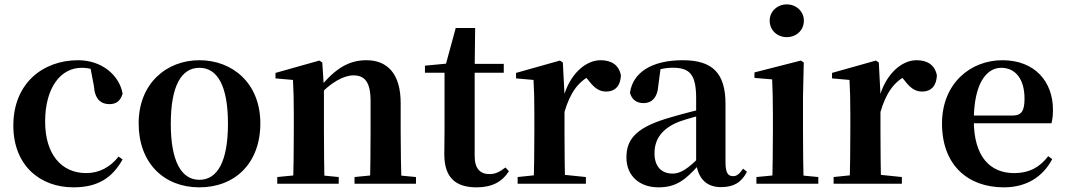

<svg xmlns="http://www.w3.org/2000/svg" viewBox="-20 -821 4762 858"><path d="M308.1 16.2C415.1 16.2 480.4 -24.3 527.8 -108.4L509.9 -121.4C472.4 -73.9 423.7 -47.5 365.2 -47.5C254.4 -47.5 181.7 -131.7 181.7 -277.6C181.7 -429.2 251 -518 344.6 -518C380 -518 411.3 -508.7 449.7 -486.3L381.8 -530.1L399.6 -436.8C403.7 -376.1 432.2 -355.6 469.4 -355.6C499.3 -355.6 518.6 -370.4 528 -402.4C512.5 -488.1 432 -551.9 329 -551.9C172.7 -551.9 39.6 -449.7 39.6 -259.7C39.6 -82.8 157.9 16.2 308.1 16.2Z M871 16.2C1028.7 16.2 1143.4 -90.2 1143.4 -269.8C1143.4 -449.1 1019 -551.9 871 -551.9C723.7 -551.9 599.6 -447.6 599.6 -269.8C599.6 -92.4 712.5 16.2 871 16.2ZM871 -17.5C790.3 -17.5 743.2 -100.3 743.2 -268.1C743.2 -436.6 790.3 -518 871 -518C952.2 -518 998.7 -436.6 998.7 -268.1C998.7 -100.3 952.2 -17.5 871 -17.5Z M1219 0H1493.6V-29.9L1387.7 -40.2H1324.6L1219 -29.9ZM1289.2 0H1430.6C1428.6 -50.2 1427.6 -165.6 1427.6 -234.8V-428L1420.2 -541.7L1407.2 -550.4L1211.1 -495.2V-470.7L1289.2 -463.8C1291.9 -415.2 1292.9 -376.3 1292.9 -310.2V-234.8C1292.9 -165.6 1291.9 -50.2 1289.2 0ZM1564.3 0H1838.9V-29.9L1730.8 -40.2H1668.2L1564.3 -29.9ZM1633 0H1774.2C1772.2 -50.2 1770.5 -162.8 1770.5 -234.8V-360.5C1770.5 -492.9 1709.8 -551.9 1617.5 -551.9C1544.8 -551.9 1480.8 -520.8 1405.9 -425.7H1390.6L1395.5 -383.3C1456.4 -454.2 1518 -484.2 1559.2 -484.2C1610 -484.2 1636 -454.1 1636 -369.8V-234.8C1636 -162.8 1635 -50.2 1633 0Z M2034.4 -496.1H2231.2V-535.7H2034.4ZM2110.1 16.2C2178.8 16.2 2225 -9 2254.2 -56L2238.7 -72.5C2211.7 -52.4 2193.9 -43 2167.3 -43C2125.9 -43 2101.2 -67.1 2101.2 -123.8V-519.3L2103.3 -695.8H2016.5L1970.1 -525.2L1988.7 -538L1879 -527.5V-496.1H1966.5V-234.7C1966.5 -195.3 1965.5 -169 1965.5 -131.7C1965.5 -28.7 2014.4 16.2 2110.1 16.2Z M2293.2 0H2598.2V-29.9L2487.8 -41.2H2401.3L2293.2 -29.9ZM2364.2 0H2505.6C2503.6 -50.2 2502.6 -165.6 2502.6 -234.8V-398.7L2495.2 -541.7L2482.2 -550.4L2286.1 -495.2V-470.7L2364.2 -463.8C2366.9 -415.2 2367.9 -377 2367.9 -310.2V-234.8C2367.9 -165.6 2366.9 -50.2 2364.2 0ZM2502.4 -320.2C2528.2 -408.3 2563.9 -455.5 2621.4 -485.1L2584.8 -490.9L2607.8 -464.4C2632.7 -431.7 2654.5 -411.9 2688.2 -411.9C2733.4 -411.9 2753.2 -442.3 2754.7 -484.5C2744.9 -534 2708.4 -551.9 2663.6 -551.9C2597.4 -551.9 2524.8 -490.4 2496.4 -380.9H2469.3Z M2922.6 16.2C3003.4 16.2 3043.5 -18.5 3101.7 -82.4H3136.8L3121.3 -135.5C3053.4 -62.3 3018.2 -45.3 2986 -45.3C2937.3 -45.3 2904.8 -75.1 2904.8 -135.9C2904.8 -202.7 2941.7 -247.7 3013.1 -276.7C3048.3 -289.6 3106.3 -304.9 3160 -318.9V-344.4C3106.7 -331.6 3033.3 -313.4 2981.4 -297.9C2829 -255.1 2779.3 -204.1 2779.3 -117.6C2779.3 -33.9 2839.1 16.2 2922.6 16.2ZM3202.1 15.2C3258.2 15.2 3293.5 -5.4 3317.9 -53.4L3300.7 -67.2C3282.5 -41.2 3271.3 -33.8 3255.7 -33.8C3233.7 -33.8 3222.1 -48.4 3222.1 -94.8V-356.2C3222.1 -494.2 3164.2 -551.9 3031.1 -551.9C2890.4 -551.9 2807.8 -495.7 2795.2 -406.5C2802.9 -376.3 2824.6 -360.2 2856.3 -360.2C2889.7 -360.2 2918.1 -381.6 2921.9 -439.2L2932.1 -516.3L2869.8 -491.2C2917.9 -510.9 2951.8 -518.3 2986 -518.3C3063.1 -518.3 3090.9 -487.8 3090.9 -381.4V-94C3099 -26.4 3133.7 15.2 3202.1 15.2Z M3360.2 0H3636.8V-29.9L3528.8 -40.2H3466.8L3360.2 -29.9ZM3430.6 0H3572.1C3569.4 -50.2 3568.4 -165.6 3568.4 -234.8V-387.9L3571.8 -541.7L3559.1 -550.4L3351.5 -497.4V-472.9L3430.6 -466.2C3432.6 -418.1 3433.9 -374.5 3433.9 -308V-234.8C3433.9 -165.6 3432.6 -50.2 3430.6 0ZM3495.8 -655C3538.1 -655 3572.3 -685.2 3572.3 -728.8C3572.3 -770.2 3538.1 -801.4 3495.8 -801.4C3453.9 -801.4 3419.5 -770.2 3419.5 -728.8C3419.5 -685.2 3453.9 -655 3495.8 -655Z M3705.2 0H4010.2V-29.9L3899.8 -41.2H3813.3L3705.2 -29.9ZM3776.2 0H3917.6C3915.6 -50.2 3914.6 -165.6 3914.6 -234.8V-398.7L3907.2 -541.7L3894.2 -550.4L3698.1 -495.2V-470.7L3776.2 -463.8C3778.9 -415.2 3779.9 -377 3779.9 -310.2V-234.8C3779.9 -165.6 3778.9 -50.2 3776.2 0ZM3914.4 -320.2C3940.2 -408.3 3975.9 -455.5 4033.4 -485.1L3996.8 -490.9L4019.8 -464.4C4044.7 -431.7 4066.5 -411.9 4100.2 -411.9C4145.4 -411.9 4165.2 -442.3 4166.7 -484.5C4156.9 -534 4120.4 -551.9 4075.6 -551.9C4009.4 -551.9 3936.8 -490.4 3908.4 -380.9H3881.3Z M4466.2 16.2C4565.4 16.2 4639.6 -29.4 4682.1 -109.9L4664.2 -123.2C4628.5 -75.9 4582.1 -47.5 4511.4 -47.5C4407.6 -47.5 4331.7 -117.3 4331.7 -282.7C4331.7 -444.8 4386.5 -518 4454.1 -518C4517.5 -518 4558.3 -468.1 4558.3 -380.4C4558.3 -325.7 4545.6 -304.6 4503.4 -304.6H4248.1V-270.2H4678.7C4683.4 -288.1 4685.4 -306.2 4685.4 -330.9C4685.4 -454.7 4605.8 -551.9 4459.4 -551.9C4317.3 -551.9 4189.6 -448.8 4189.6 -268.8C4189.6 -83.9 4304.3 16.2 4466.2 16.2Z"/></svg>

Font: Source Han Serif TW VF
Style: Regular
Weight: 250
Designer: Ryoko NISHIZUKA 西塚涼子 (kana & ideographs); Frank Grießhammer (Latin, Greek & Cyrillic); Wenlong ZHANG 张文龙 (bopomofo); San
Foundry: Adobe
Version: Version 2.002;hotconv 1.1.0;makeotfexe 2.6.0